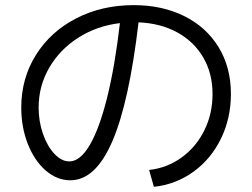

<svg xmlns="http://www.w3.org/2000/svg" viewBox="-20 -722 978 745"><path d="M804.7 -357.4Q804.7 -437 768.8 -498.8Q732.9 -560.5 668 -596.2Q603 -631.8 517.6 -635.3Q481 -324.7 415.8 -173.6Q350.6 -22.5 252.9 -22.5Q201.2 -22.5 157.5 -60.3Q113.8 -98.1 88.1 -163.1Q62.5 -228 62.5 -304.7Q62.5 -417.5 119.1 -508.3Q175.8 -599.1 275.4 -650.6Q375 -702.1 499 -702.1Q608.9 -702.1 694.6 -659.7Q780.3 -617.2 828.1 -539.1Q876 -460.9 876 -357.4Q876 -263.2 837.4 -184.1Q798.8 -105 730.7 -55.7Q662.6 -6.3 577.1 2.9L558.6 -62.5Q628.4 -70.3 684.6 -110.8Q740.7 -151.4 772.7 -215.8Q804.7 -280.3 804.7 -357.4ZM249 -95.7Q291 -95.7 328.4 -159.4Q365.7 -223.1 395.8 -343.8Q425.8 -464.4 445.3 -632.3Q355.5 -621.6 283.7 -575.7Q211.9 -529.8 170.9 -459Q129.9 -388.2 129.9 -304.7Q129.9 -251 146.7 -202.6Q163.6 -154.3 191.2 -125Q218.8 -95.7 249 -95.7Z"/></svg>

Font: Pretendard JP
Style: Regular
Weight: 400
Designer: Base glyphs from Inter by Rasmus Andersson; Hangeul glyphs from Noto Sans CJK(Source Han Sans) by Jang Soo-young and Kan
Foundry: Kil Hyung-jin
Version: Version 1.309